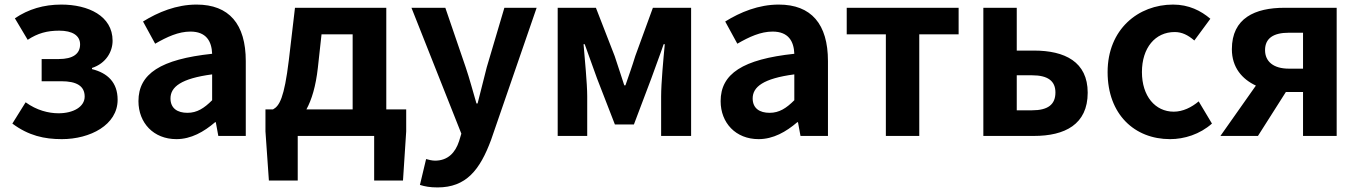

<svg xmlns="http://www.w3.org/2000/svg" viewBox="-20 -594 5939 839"><path d="M250 14C374 14 494 -48 494 -158C494 -234 450 -275 382 -292V-297C443 -317 472 -368 472 -416C472 -525 365 -574 248 -574C171 -574 104 -554 45 -514L101 -420C145 -449 186 -460 239 -460C296 -460 330 -439 330 -400C330 -359 299 -336 237 -336H162V-239H248C315 -239 350 -218 350 -172C350 -127 300 -99 236 -99C192 -99 140 -112 92 -147L34 -54C105 -1 174 14 250 14Z M751 14C815 14 871 -18 920 -60H923L934 0H1054V-327C1054 -489 981 -574 839 -574C751 -574 671 -541 605 -500L658 -403C710 -433 760 -456 812 -456C881 -456 905 -414 907 -359C682 -335 585 -272 585 -152C585 -57 651 14 751 14ZM799 -101C756 -101 725 -120 725 -164C725 -214 771 -251 907 -269V-156C872 -121 841 -101 799 -101Z M1385 -444H1521V-116H1319C1342 -158 1360 -217 1369 -298ZM1668 -116V-560H1269L1242 -330C1222 -166 1201 -131 1173 -116H1140V-20L1155 195H1281V0H1615V195H1741L1755 -20V-116Z M1892 225C2017 225 2077 149 2126 17L2325 -560H2184L2107 -300C2094 -248 2080 -194 2067 -142H2062C2046 -196 2032 -250 2015 -300L1926 -560H1778L1996 -10L1986 23C1970 72 1938 108 1881 108C1868 108 1852 104 1842 101L1815 214C1837 221 1859 225 1892 225Z M2417 0H2546V-173C2546 -230 2535 -339 2530 -401H2535C2551 -355 2573 -297 2589 -251L2667 -50H2750L2826 -251C2842 -297 2864 -353 2880 -401H2885C2879 -339 2869 -230 2869 -173V0H3000V-560H2833L2756 -349C2742 -303 2727 -262 2713 -221H2708C2695 -262 2681 -303 2666 -349L2584 -560H2417Z M3295 14C3359 14 3415 -18 3464 -60H3467L3478 0H3598V-327C3598 -489 3525 -574 3383 -574C3295 -574 3215 -541 3149 -500L3202 -403C3254 -433 3304 -456 3356 -456C3425 -456 3449 -414 3451 -359C3226 -335 3129 -272 3129 -152C3129 -57 3195 14 3295 14ZM3343 -101C3300 -101 3269 -120 3269 -164C3269 -214 3315 -251 3451 -269V-156C3416 -121 3385 -101 3343 -101Z M3851 0H3997V-444H4169V-560H3680V-444H3851Z M4277 0H4498C4633 0 4733 -50 4733 -189C4733 -324 4633 -373 4498 -373H4423V-560H4277ZM4423 -112V-265H4490C4559 -265 4592 -240 4592 -190C4592 -137 4559 -112 4490 -112Z M5093 14C5155 14 5223 -7 5276 -54L5218 -151C5187 -125 5149 -106 5109 -106C5028 -106 4970 -174 4970 -279C4970 -385 5028 -454 5113 -454C5145 -454 5171 -441 5199 -417L5269 -512C5228 -547 5175 -574 5106 -574C4954 -574 4820 -466 4820 -279C4820 -94 4938 14 5093 14Z M5674 -294H5612C5545 -294 5508 -325 5508 -375C5508 -427 5545 -451 5612 -451H5674ZM5593 -560C5464 -560 5363 -515 5363 -379C5363 -299 5408 -248 5468 -220L5313 0H5477L5599 -192H5601H5674V0H5821V-560Z"/></svg>

Font: Noto Sans Mono CJK JP Bold
Style: Regular
Weight: 700
Designer: Ryoko NISHIZUKA (kana & ideographs); Paul D. Hunt (Latin, Greek & Cyrillic); Wenlong ZHANG (bopomofo); Sandoll Communica
Foundry: Adobe Systems Incorporated
Version: Version 1.004;PS 1.004;hotconv 1.0.82;makeotf.lib2.5.63406